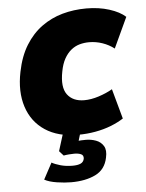

<svg xmlns="http://www.w3.org/2000/svg" viewBox="-52 -559 614 810"><g transform="rotate(-5 254.5 -154.5)"><path d="M263 11Q179 11 124 -25.5Q69 -62 48 -127Q27 -192 44 -275Q57 -340 85.5 -386Q114 -432 154 -461Q194 -490 242 -503.5Q290 -517 344 -517Q397 -517 441 -503Q485 -489 509 -467L449 -338Q427 -355 399.5 -364.5Q372 -374 343 -374Q322 -374 302.5 -368.5Q283 -363 266.5 -349.5Q250 -336 238 -314.5Q226 -293 220 -261Q207 -195 230.5 -163.5Q254 -132 302 -132Q331 -132 363.5 -142.5Q396 -153 422 -168L457 -41Q434 -26 403.5 -14Q373 -2 337 4.5Q301 11 263 11ZM217 208Q190 208 157 203Q124 198 104 187L141 118Q155 126 178 132.5Q201 139 229 139Q250 139 262.5 133.5Q275 128 278 114Q280 99 268.5 94Q257 89 240 89Q233 89 218.5 90Q204 91 195 93L177 73L206 -20H280L255 64L227 43Q236 39 255 37Q274 35 294 35Q316 35 336.5 42.5Q357 50 368 68Q379 86 372 117Q362 167 320 187.5Q278 208 217 208Z"/></g></svg>

Font: Nunito Sans 7pt SemiCondensed Black
Style: Italic
Weight: 900
Width: 4
Italic angle: -9°
Designer: Vernon Adams
Foundry: Vernon Adams
Version: Version 3.101;gftools[0.9.27]